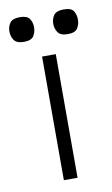

<svg xmlns="http://www.w3.org/2000/svg" viewBox="-106 -583 362 621"><g transform="rotate(-10 75.5 -272.0)"><path d="M53 0V-406H98V0ZM4 -463Q-20 -463 -28.5 -475.5Q-37 -488 -37 -504Q-37 -520 -28.5 -532Q-20 -544 4 -544Q28 -544 36 -532Q44 -520 44 -504Q44 -488 36 -475.5Q28 -463 4 -463ZM148 -463Q124 -463 115.5 -475.5Q107 -488 107 -504Q107 -520 115.5 -532Q124 -544 148 -544Q173 -544 180.5 -532Q188 -520 188 -504Q188 -488 180 -475.5Q172 -463 148 -463Z"/></g></svg>

Font: Darker Grotesque Light
Style: Regular
Weight: 400
Version: Version 1.000;gftools[0.9.28]